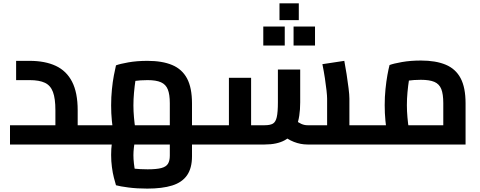

<svg xmlns="http://www.w3.org/2000/svg" viewBox="-20 -867 2883 1152"><path d="M446.1 0V-115.6H551.4V0ZM40 0V-115.6H403.1L312.4 -37.3V-205.3Q312.4 -275.9 297.8 -315Q283.3 -354.2 249.6 -370.2Q215.9 -386.3 157.7 -386.3H76.7V-501.9H157.7Q250.3 -501.9 314.8 -471.8Q379.2 -441.6 412.6 -376.4Q446.1 -311.2 446.1 -205.3V0ZM551.4 0V-115.6Q557 -115.6 560.8 -111.6Q564.6 -107.6 566.8 -100Q569 -92.5 570.2 -82Q571.4 -71.5 571.4 -58.1Q571.4 -44.8 570.2 -34Q569 -23.2 566.8 -15.6Q564.6 -8.1 560.8 -4Q557 0 551.4 0Z M551 0V-115.6H1071.7L998.9 -45.4V-247.3Q998.9 -300.3 986.9 -330.3Q974.9 -360.4 945.9 -373.3Q916.9 -386.3 865.6 -386.3Q822.5 -386.3 783.4 -380.8Q744.3 -375.4 721.1 -366.2L804.3 -443.9Q798.3 -421.5 793 -386.5Q787.7 -351.5 784.1 -311.7Q780.5 -271.9 780.5 -234.8Q780.5 -199.4 783.9 -162Q787.3 -124.6 791.9 -95.7Q796.6 -66.8 799.2 -56.4L672.1 -20.9Q667.8 -35.4 661.6 -67.5Q655.4 -99.6 651.1 -143Q646.8 -186.3 646.8 -234.8Q646.8 -284.4 651.5 -330.9Q656.1 -377.3 663.3 -414.8Q670.5 -452.3 675.9 -474.9Q699.4 -483.9 750.5 -492.9Q801.5 -501.9 864.4 -501.9Q953.7 -501.9 1013.1 -476.9Q1072.6 -451.9 1102.3 -396.2Q1132 -340.5 1132 -246.1V0ZM863.7 264.6Q801.5 264.6 750.5 257.9Q699.4 251.3 675.9 244.5Q670.5 226.8 663.3 198.9Q656.1 171.1 651.5 135.7Q646.8 100.4 646.8 62.6Q646.8 26.1 651.1 -6.3Q655.4 -38.7 661.6 -63Q667.8 -87.3 672.1 -98L795.9 -56Q793.3 -49.2 789.7 -27.9Q786.1 -6.6 783.3 18.8Q780.5 44.1 780.5 63.9Q780.5 86.9 783.5 113.7Q786.5 140.6 791.8 165.6Q797.1 190.7 802.7 208.4L716.8 133.1Q739.4 140.1 780.6 144.5Q821.9 148.9 865.6 148.9Q919.3 148.9 948.1 141.2Q976.8 133.6 987.8 115.5Q998.9 97.4 998.9 66.3V-115.6H1132V70.9Q1132 141.7 1102.3 184.6Q1072.6 227.4 1013.1 246Q953.7 264.6 863.7 264.6ZM1132 0V-115.6H1237.3V0ZM1237.3 0V-115.6Q1242.9 -115.6 1246.8 -111.6Q1250.6 -107.6 1252.8 -100Q1254.9 -92.5 1256.1 -82Q1257.3 -71.5 1257.3 -58.1Q1257.3 -44.8 1256.1 -34Q1254.9 -23.2 1252.8 -15.6Q1250.6 -8.1 1246.8 -4Q1242.9 0 1237.3 0ZM551 0Q545.4 0 541.6 -4Q537.8 -8.1 535.6 -15.6Q533.4 -23.2 532.2 -34Q531 -44.8 531 -58.1Q531 -76 532.9 -88.7Q534.8 -101.3 539.3 -108.5Q543.8 -115.6 551 -115.6Z M2076.4 0V-115.6H2181.7V0ZM1237 0Q1231.4 0 1227.6 -4Q1223.8 -8.1 1221.6 -15.6Q1219.4 -23.2 1218.2 -34Q1217 -44.8 1217 -58.1Q1217 -76 1218.9 -88.7Q1220.8 -101.3 1225.3 -108.5Q1229.8 -115.6 1237 -115.6ZM1824.8 0Q1783.6 0 1743.4 -15.7Q1703.3 -31.3 1669.1 -62.4L1751 -147.4Q1770.6 -131.1 1788.4 -123.4Q1806.2 -115.6 1824.8 -115.6H2012.4L1942.7 -52.7V-274.9Q1942.7 -291 1939.2 -323.5Q1935.7 -355.9 1929.4 -397.6Q1923.1 -439.3 1914.4 -482L2045.8 -501.9Q2052.8 -466.1 2059.6 -421.8Q2066.4 -377.5 2071.4 -337.8Q2076.4 -298.2 2076.4 -274.9V0ZM1237 0V-115.6H1382.6L1353.5 -85V-400H1486.6V0ZM1486.6 0V-115.6H1568.3Q1600.4 -115.6 1617.1 -125.1Q1633.8 -134.5 1640.6 -164.3Q1647.4 -194.1 1647.4 -253.3V-450H1781.2V-253.3Q1781.2 -163.8 1758.4 -107.7Q1735.6 -51.6 1688.9 -25.8Q1642.3 0 1568.3 0ZM2181.7 0V-115.6Q2187.3 -115.6 2191.1 -111.6Q2195 -107.6 2197.1 -100Q2199.3 -92.5 2200.5 -82Q2201.7 -71.5 2201.7 -58.1Q2201.7 -44.8 2200.5 -34Q2199.3 -23.2 2197.1 -15.6Q2195 -8.1 2191.1 -4Q2187.3 0 2181.7 0ZM1656.9 -746.4V-847.1H1772.8V-746.4ZM1559.7 -593.8V-707.9H1688.5V-593.8ZM1741.4 -593.8V-707.9H1870.1V-593.8Z M2181.6 0V-115.6H2700.8L2639.7 -64V-248.1Q2639.7 -302.4 2627.7 -332.7Q2615.7 -362.9 2586.4 -375.6Q2557 -388.2 2505.2 -388.2Q2463.9 -388.2 2424.5 -382.7Q2385.1 -377.3 2362.5 -368.1L2445.8 -445.8Q2439.8 -423.4 2434.1 -388.2Q2428.5 -353 2424.9 -313.5Q2421.3 -274 2421.3 -236.2Q2421.3 -200.8 2424.7 -162.9Q2428.1 -124.9 2432.8 -95.9Q2437.4 -66.8 2440 -56.4L2312.9 -20.9Q2308.6 -35.4 2302.7 -67.4Q2296.8 -99.4 2292.5 -143.3Q2288.2 -187.1 2288.2 -236.2Q2288.2 -285.6 2292.9 -332.1Q2297.6 -378.6 2304.4 -416.4Q2311.3 -454.2 2317.3 -476.8Q2340.9 -485.8 2391.9 -494.8Q2443 -503.8 2505.2 -503.8Q2594.5 -503.8 2654.2 -478.8Q2714 -453.8 2743.7 -397.7Q2773.4 -341.7 2773.4 -246.9V0ZM2182 0Q2176.4 0 2172.6 -4Q2168.8 -8.1 2166.6 -15.6Q2164.4 -23.2 2163.2 -34Q2162 -44.8 2162 -58.1Q2162 -76 2163.9 -88.7Q2165.8 -101.3 2170.3 -108.5Q2174.8 -115.6 2182 -115.6Z"/></svg>

Font: Cairo
Style: Regular
Weight: 400
Designer: Mohamed Gaber, Accademia di Belle Arti di Urbino
Foundry: Kief Type Foundry, Accademia di Belle Arti di Urbino
Version: Version 3.120